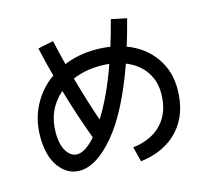

<svg xmlns="http://www.w3.org/2000/svg" viewBox="-119 -950 1238 1139"><g transform="rotate(-15 500.0 -380.5)"><path d="M655 -811 750 -791Q725 -696 704 -629Q810 -589 870 -505Q930 -421 930 -310Q930 -157 845.5 -63Q761 31 610 50L587 -42Q703 -56 766.5 -125.5Q830 -195 830 -310Q830 -387 789 -445Q748 -503 673 -533Q577 -261 463 -125.5Q349 10 245 10Q171 10 120.5 -57.5Q70 -125 70 -245Q70 -348 114.5 -434Q159 -520 239 -576Q220 -644 195 -754L290 -774Q308 -692 326 -623Q415 -660 520 -660Q569 -660 610 -653Q633 -725 655 -811ZM578 -557Q550 -560 520 -560Q429 -560 352 -527Q399 -361 437 -253Q514 -375 578 -557ZM267 -474Q165 -385 165 -245Q165 -170 191.5 -129Q218 -88 255 -88Q306 -88 370 -161Q311 -321 267 -474Z"/></g></svg>

Font: Mplus 1p Medium
Style: Regular
Weight: 500
Version: Version 1.061